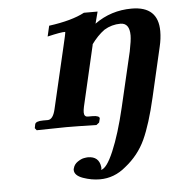

<svg xmlns="http://www.w3.org/2000/svg" viewBox="-49 -493 741 758"><g transform="rotate(-5 321.5 -114.5)"><path d="M478 -276.9Q486.8 -319.8 486.8 -339.8Q486.8 -388.7 451.2 -389.2Q416 -389.2 386.2 -371.1Q358.4 -351.1 333 -315.9L335 -317.9L278.8 -75.2Q275.9 -61 275.9 -53.2Q275.9 -35.2 291 -35.2H310.1Q323.2 -35.2 330.6 -32Q337.9 -28.8 336.9 -22.9L333 -7.8L321.8 1Q239.7 -1 202.1 -1L85 1L78.1 -7.8L81.1 -22.9Q84 -35.2 113.8 -35.2H131.8Q152.8 -35.2 162.1 -75.2L219.2 -319.8Q231.4 -370.6 231 -376Q215.8 -377 160.2 -363.8L169.9 -405.8Q260.7 -418 311 -444.8H365.2L353 -397.9Q418 -444.8 500 -444.8Q605 -444.8 605 -346.2Q605 -316.4 597.2 -284.2L551.8 -87.9Q527.8 16.1 500.5 75.4Q473.1 134.8 419.9 176.8Q374 215.8 316.9 215.8Q283.7 215.8 250.2 203.9Q216.8 191.9 216.8 169.9Q216.8 166 217.8 164.1Q221.7 147.9 235.8 138.4Q250 128.9 260.5 127Q271 125 276.9 125Q320.8 125 326.2 168Q327.1 177.7 323.2 179.2Q346.2 177.2 374.5 110.6Q402.8 43.9 426.8 -58.1Z"/></g></svg>

Font: Linux Libertine
Style: Semibold Italic
Weight: 600
Italic angle: -11.5°
Designer: Philipp H. Poll
Foundry: Philipp H. Poll
Version: Version 5.1.2 ; ttfautohint (v0.9)